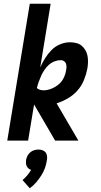

<svg xmlns="http://www.w3.org/2000/svg" viewBox="-20 -755 540 1031"><path d="M401 0H276L163 -194L131 0H19L140 -735H252L196 -393Q207 -418 222 -442Q237 -466 256.5 -486Q276 -506 302.5 -517Q329 -528 355 -528Q372 -528 389 -524Q406 -520 418 -510Q430 -500 438.5 -485.5Q447 -471 450 -454.5Q453 -438 452.5 -421Q452 -404 449 -386Q443 -355 430.5 -324.5Q418 -294 396 -269Q374 -244 344.5 -227Q315 -210 284 -200ZM214 -270Q234 -270 255.5 -278.5Q277 -287 294.5 -301.5Q312 -316 322 -336.5Q332 -357 335 -378Q337 -387 337 -396.5Q337 -406 334 -414Q331 -422 323.5 -427Q316 -432 306 -432Q290 -432 273 -425.5Q256 -419 242.5 -407Q229 -395 218.5 -379.5Q208 -364 201 -348Q194 -332 188 -315.5Q182 -299 178 -282Q185 -276 194.5 -273Q204 -270 214 -270ZM140 256 101 212Q114 201 126 187Q138 173 147 157Q139 155 133 149.5Q127 144 123.5 137Q120 130 119.5 121.5Q119 113 120 104Q122 93 127.5 82Q133 71 142.5 63Q152 55 163.5 51.5Q175 48 186 48Q197 48 207.5 51.5Q218 55 224.5 63Q231 71 232.5 82Q234 93 232 104Q229 126 221.5 147Q214 168 201.5 187.5Q189 207 174 224.5Q159 242 140 256Z"/></svg>

Font: Iosevka
Style: Bold Italic
Weight: 700
Italic angle: -9°
Monospace: yes
Designer: Belleve Invis
Foundry: Belleve Invis
Version: Version 32.5.0; ttfautohint (v1.8.4)